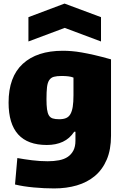

<svg xmlns="http://www.w3.org/2000/svg" viewBox="-20 -834 688 1074"><path d="M139 -738 341 -814 545 -738V-602L342 -678L139 -602ZM283 220Q228 220 168.5 214.5Q109 209 64 198L77 50Q115 57 159.5 62.5Q204 68 247 68Q281 68 310 62.5Q339 57 359 43.5Q379 30 390.5 8Q402 -14 402 -47V-97H395Q370 -59 331.5 -41Q293 -23 242 -23Q28 -23 28 -260Q28 -404 107.5 -477Q187 -550 331 -550Q355 -550 380.5 -548Q406 -546 437.5 -540.5Q469 -535 508.5 -526Q548 -517 601 -502V-75Q601 3 577 59Q553 115 510.5 150.5Q468 186 410 203Q352 220 283 220ZM311 -167Q334 -167 349.5 -173.5Q365 -180 374 -196Q383 -212 387 -237.5Q391 -263 391 -301V-400Q379 -405 362 -407Q345 -409 325 -409Q298 -409 281.5 -404.5Q265 -400 255.5 -386Q246 -372 243 -346.5Q240 -321 240 -279Q240 -245 243 -223Q246 -201 253.5 -188.5Q261 -176 275 -171.5Q289 -167 311 -167Z"/></svg>

Font: Encode Sans Narrow
Style: Black
Weight: 900
Designer: Pablo Impallari, Andres Torresi
Foundry: Pablo Impallari, Andres Torresi
Version: Version 1.000; ttfautohint (v1.00) -l 8 -r 50 -G 200 -x 14 -